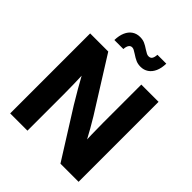

<svg xmlns="http://www.w3.org/2000/svg" viewBox="-254 -1087 1235 1235"><g transform="rotate(45 363.5 -469.5)"><path d="M52.3 -727.5H217L443.3 -366.7Q476.5 -313.6 541.4 -193.4L523.4 -152.3Q521 -201.4 519 -273.8Q517.6 -337.7 517.6 -379.7V-727.5H674.6V0H509.6L303.6 -327.7Q275.1 -374.3 248.9 -420Q222.9 -465.1 174.2 -553.1L202.3 -569.5Q206.6 -495.7 208.2 -423.8Q209.4 -374.6 209.4 -328.1V0H52.3ZM348 -836.9Q333.6 -846.6 324.4 -851.1Q315.2 -855.7 306.8 -855.7Q291.9 -855.7 283.6 -842.8Q275.4 -830 274.4 -807.6H192.4Q193.4 -849.2 206.4 -878.7Q219.4 -908.2 242.4 -923.5Q265.4 -938.9 295.9 -938.9Q320.4 -938.9 338.8 -930.7Q357.2 -922.6 379 -907.6Q394.6 -897.7 403.5 -893.2Q412.4 -888.8 421.9 -888.8Q438.6 -888.8 446.2 -900.3Q453.9 -911.8 455.5 -936.3H536.1Q535.4 -894.9 522.1 -865.2Q508.7 -835.5 485.5 -820.1Q462.4 -804.7 433 -804.7Q408.5 -804.7 389.6 -813.1Q370.7 -821.5 348 -836.9Z"/></g></svg>

Font: Intratopia Thin
Style: Regular
Weight: 100
Designer: Rasmus Andersson
Foundry: rsms
Version: Version 3.000;Glyphs 3.2.3 (3260)